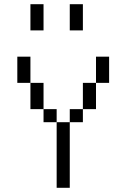

<svg xmlns="http://www.w3.org/2000/svg" viewBox="-20 -895 540 915"><path d="M250 -312.5V0H312.5V-312.5ZM250 -312.5V-375H187.5V-312.5ZM312.5 -312.5H375V-375H312.5ZM187.5 -375Q187.5 -375 187.5 -500H125Q125 -500 125 -375ZM375 -375H437.5Q437.5 -375 437.5 -500H375Q375 -500 375 -375ZM125 -500Q125 -500 125 -625H62.5Q62.5 -625 62.5 -500ZM437.5 -500H500Q500 -500 500 -625H437.5Q437.5 -625 437.5 -500ZM125 -875Q125 -875 125 -750H187.5Q187.5 -750 187.5 -875ZM312.5 -875Q312.5 -875 312.5 -750H375Q375 -750 375 -875Z"/></svg>

Font: Unifont
Style: Regular
Weight: 500
Version: Version 15.1.04